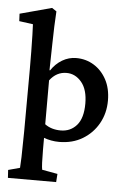

<svg xmlns="http://www.w3.org/2000/svg" viewBox="-54 -584 531 796"><g transform="rotate(5 211.5 -186.0)"><path d="M9.3 172.4 7.3 139.6 55.7 126.5Q56.6 117.7 57.9 81.3Q59.1 44.9 59.6 -22.9L60.5 -283.2Q60.5 -318.8 60.1 -357.2Q59.6 -395.5 58.8 -426.3Q58.1 -457 57.1 -471.2L-0.5 -479L-2 -509.8L130.4 -545.4L149.4 -532.7Q147.5 -501 146.2 -470Q145 -439 144.3 -396.5Q143.6 -354 142.1 -287.6L144.5 -286.6Q163.1 -314.9 190.4 -331.1Q217.8 -347.2 248.5 -347.2Q289.1 -347.2 322 -326.9Q355 -306.6 374.8 -269.8Q394.5 -232.9 394.5 -182.6Q394.5 -130.4 370.8 -87.9Q347.2 -45.4 305.2 -20Q263.2 5.4 207.5 5.4Q190.9 5.4 174.8 2.4Q158.7 -0.5 144 -5.9V43.9Q144 75.2 145 96.9Q146 118.7 147.9 126.5L212.4 138.2L210 172.4ZM210 -42.5Q250.5 -42.5 276.4 -72Q302.2 -101.6 302.2 -162.1Q302.2 -220.2 276.4 -251.2Q250.5 -282.2 213.9 -282.2Q171.9 -282.2 144 -245.1V-62.5Q170.9 -42.5 210 -42.5Z"/></g></svg>

Font: Lateef Medium
Style: Regular
Weight: 500
Designer: SIL International
Foundry: SIL International
Version: Version 4.200